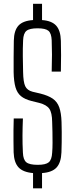

<svg xmlns="http://www.w3.org/2000/svg" viewBox="-20 -910 395 1014"><path d="M154.5 84.5V4Q101.5 -0.5 77.8 -26.2Q54 -52 52 -105.5Q51.5 -139 51.2 -166.5Q51 -194 51.2 -221.8Q51.5 -249.5 52.5 -284.5H101Q99 -237 98.8 -193.8Q98.5 -150.5 101 -103.5Q102.5 -66.5 119 -53Q135.5 -39.5 179.5 -39.5Q221.5 -39.5 237.5 -53Q253.5 -66.5 255.5 -103.5Q257.5 -127 257.5 -155.8Q257.5 -184.5 257 -213.2Q256.5 -242 255.5 -266Q255 -314.5 240.5 -335.5Q226 -356.5 187.5 -366.5L147 -376.5Q111 -385.5 90.8 -402.2Q70.5 -419 61.8 -449.2Q53 -479.5 52 -529.5Q51.5 -566.5 52 -609.2Q52.5 -652 53 -695.5Q54 -749 77.5 -774.8Q101 -800.5 154.5 -804V-890H202V-804Q253 -800.5 276.5 -774.8Q300 -749 301.5 -694.5Q302.5 -659 302.5 -619.2Q302.5 -579.5 301.5 -532H253Q254.5 -583 254.5 -621.8Q254.5 -660.5 253 -697Q251.5 -734 236 -747.2Q220.5 -760.5 178.5 -760.5Q136 -760.5 119.8 -747.2Q103.5 -734 102 -697Q100 -653 100.5 -613.5Q101 -574 102 -529.5Q103 -476.5 113.2 -454.8Q123.5 -433 152 -425.5L192.5 -416Q234.5 -405.5 258.5 -389Q282.5 -372.5 293 -343Q303.5 -313.5 305 -266Q306 -240.5 306 -212.8Q306 -185 305.8 -157.5Q305.5 -130 304.5 -105.5Q302.5 -51.5 278.8 -25.5Q255 0.5 202 4V84.5Z"/></svg>

Font: Big Shoulders Text Thin ExtraLight
Style: Regular
Weight: 250
Version: Version 2.002